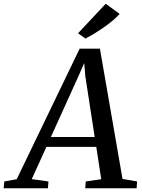

<svg xmlns="http://www.w3.org/2000/svg" viewBox="-86 -1008 758 1028"><path d="M449 -747.5 570 -50 648 -36.5 645.5 0H370.5L373 -36.5L456 -48.5L429.5 -221.5H162.5L84 -49L173.5 -36.5L170.5 0H-66.5L-63 -36.5L3.5 -48.5L340.5 -747.5ZM338.5 -610 186.5 -274.5H421L370.5 -602L365 -670.5ZM332 -830 480 -988 554.5 -933.5Q523 -898.5 470.8 -862.2Q418.5 -826 371.5 -801.5Z"/></svg>

Font: Merriweather Text
Style: Italic
Weight: 400
Italic angle: -7.8°
Designer: Eben Sorkin
Foundry: Eben Sorkin
Version: Version 2.100